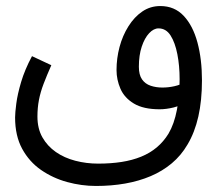

<svg xmlns="http://www.w3.org/2000/svg" viewBox="-20 -428 727 636"><path d="M298 188Q250 188 202.5 175Q155 162 116 135Q77 108 53.5 65Q30 22 30 -39Q30 -54 34 -85Q38 -116 50 -156.5Q62 -197 86 -242L150 -212Q135 -178 124.5 -150.5Q114 -123 109 -97Q104 -71 104 -42Q104 -2 120.5 27Q137 56 165 75.5Q193 95 229.5 104.5Q266 114 305 114Q347 114 382.5 108.5Q418 103 447.5 91Q477 79 499.5 60Q522 41 538 15Q557 -17 566 -64Q575 -111 575 -166Q575 -210 567.5 -248.5Q560 -287 545 -310.5Q530 -334 505 -334Q489 -334 474 -318Q459 -302 449.5 -273.5Q440 -245 440 -207Q440 -180 450.5 -165Q461 -150 479 -144Q497 -138 518 -138Q538 -138 558 -142.5Q578 -147 592 -156L596 -93Q580 -78 555 -72Q530 -66 509 -66Q455 -66 423.5 -85Q392 -104 379 -134Q366 -164 366 -196Q366 -235 376 -272.5Q386 -310 405.5 -341Q425 -372 451.5 -390Q478 -408 511 -408Q558 -408 588.5 -375.5Q619 -343 634 -287.5Q649 -232 649 -162Q649 -95 637 -42Q625 11 601 51Q580 87 549 113Q518 139 479 155.5Q440 172 394.5 180Q349 188 298 188Z"/></svg>

Font: Noto Sans Arabic ExtraCondensed
Style: Regular
Weight: 400
Width: 2
Designer: Monotype Design Team, Nadine Chahine, Nizar Qandah and Khaled Hosny
Foundry: Monotype Imaging Inc.
Version: Version 2.012